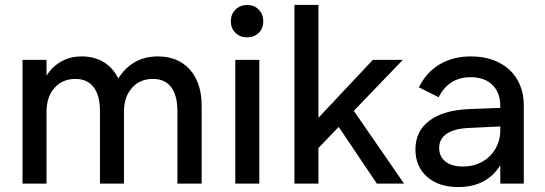

<svg xmlns="http://www.w3.org/2000/svg" viewBox="-20 -742 2202 776"><path d="M384 -293Q384 -356 358.5 -389.5Q333 -423 285 -423Q232 -423 200 -386.5Q168 -350 168 -290V0H71V-500H168V-436Q192 -474 228.5 -494Q265 -514 310 -514Q361 -514 399 -491Q437 -468 458 -425Q515 -514 618 -514Q700 -514 747.5 -460.5Q795 -407 795 -315V0H697V-293Q697 -356 672 -389.5Q647 -423 598 -423Q545 -423 513 -386.5Q481 -350 481 -290V0H384Z M931 -500H1028V0H931ZM979 -591Q951 -591 932 -609Q913 -627 913 -656Q913 -685 932 -703.5Q951 -722 979 -722Q1007 -722 1025.5 -703.5Q1044 -685 1044 -656Q1044 -627 1025.5 -609Q1007 -591 979 -591Z M1267 -266 1487 -500H1608L1410 -294L1613 0H1503L1349 -229L1267 -144V0H1170V-722H1267Z M1659 -138Q1659 -211 1714.5 -253.5Q1770 -296 1873 -301L2002 -306V-313Q2002 -368 1970 -399Q1938 -430 1882 -430Q1794 -430 1753 -349L1673 -389Q1703 -450 1757 -482Q1811 -514 1884 -514Q1932 -514 1971.5 -500Q2011 -486 2039 -460Q2067 -434 2082 -397.5Q2097 -361 2097 -316V0H2002V-74Q1947 14 1832 14Q1753 14 1706 -27.5Q1659 -69 1659 -138ZM1851 -69Q1884 -69 1911.5 -80Q1939 -91 1959 -110.5Q1979 -130 1990.5 -157Q2002 -184 2002 -215V-231L1879 -225Q1819 -223 1787 -202.5Q1755 -182 1755 -144Q1755 -109 1780.5 -89Q1806 -69 1851 -69Z"/></svg>

Font: NT Somic Medium
Style: Regular
Weight: 500
Designer: Ravid Balaliev — lead type designer, mastering
Michael Voronin — secret advisor, marketing
Ivan Kovalenko — best boy
Foundry: NT Type
Version: Version 0.7